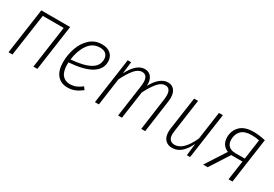

<svg xmlns="http://www.w3.org/2000/svg" viewBox="22 -1212 2714 1903"><g transform="rotate(30 1378.5 -260.5)"><path d="M345 0 413 -482H174L105 0H60L134 -522H464L390 0Z M625 -210Q624 -202 624 -187Q624 -107 655.5 -68.5Q687 -30 743 -30Q781 -30 812 -42.5Q843 -55 878 -82L900 -51Q860 -20 822 -4.5Q784 11 740 11Q663 11 620 -40.5Q577 -92 577 -186Q577 -270 604.5 -349.5Q632 -429 688.5 -480.5Q745 -532 826 -532Q890 -532 926 -499Q962 -466 962 -412Q962 -235 625 -210ZM628 -245Q773 -257 844.5 -297Q916 -337 916 -411Q916 -449 893 -471.5Q870 -494 824 -494Q740 -494 690 -421Q640 -348 628 -245Z M1679 -410Q1679 -392 1676 -371L1624 0H1579L1630 -369Q1633 -392 1633 -410Q1633 -494 1571 -494Q1527 -494 1486.5 -447Q1446 -400 1403 -315L1358 0H1314L1366 -369Q1369 -392 1369 -409Q1369 -494 1306 -494Q1262 -494 1221.5 -446.5Q1181 -399 1138 -313L1094 0H1049L1123 -522H1162L1146 -386Q1222 -532 1315 -532Q1364 -532 1391 -496Q1418 -460 1414 -397Q1449 -462 1491.5 -497Q1534 -532 1580 -532Q1627 -532 1653 -500Q1679 -468 1679 -410Z M1827 -111Q1827 -132 1829 -144L1883 -522H1928L1875 -144Q1872 -126 1872 -110Q1872 -28 1943 -28Q2043 -28 2122 -204L2167 -522H2212L2138 0H2101L2117 -139Q2046 11 1937 11Q1885 11 1856 -21Q1827 -53 1827 -111Z M2696 -515 2623 0H2578L2610 -221H2481L2339 0H2287L2437 -232Q2399 -246 2378 -278Q2357 -310 2357 -355Q2357 -430 2407 -481Q2457 -532 2562 -532Q2623 -532 2696 -515ZM2404 -355Q2404 -309 2430.5 -283.5Q2457 -258 2508 -258H2615L2647 -485Q2604 -494 2560 -494Q2478 -494 2441 -455.5Q2404 -417 2404 -355Z"/></g></svg>

Font: Fira Sans Condensed ExtraLight
Style: Italic
Weight: 275
Width: 3
Italic angle: -8°
Designer: Carrois Corporate & Edenspiekermann AG
Foundry: Carrois Corporate GbR & Edenspiekermann AG
Version: Version 4.203